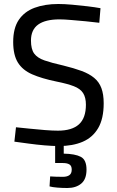

<svg xmlns="http://www.w3.org/2000/svg" viewBox="-20 -722 584 961"><path d="M275 9Q243 9 202.5 5.5Q162 2 122 -3.5Q82 -9 52 -13L60 -85Q90 -82 128.5 -78Q167 -74 205 -71Q243 -68 270 -68Q340 -68 375 -99.5Q410 -131 410 -198Q410 -234 396 -256Q382 -278 349.5 -290.5Q317 -303 262 -314Q189 -329 141 -350Q93 -371 69.5 -409Q46 -447 46 -512Q46 -581 74 -622.5Q102 -664 153 -683Q204 -702 272 -702Q302 -702 341 -698.5Q380 -695 418 -690.5Q456 -686 483 -681L477 -608Q447 -612 409 -615.5Q371 -619 335.5 -622Q300 -625 278 -625Q207 -625 171 -599Q135 -573 135 -519Q135 -476 151 -454Q167 -432 203 -419.5Q239 -407 297 -394Q350 -381 388 -367Q426 -353 451 -332.5Q476 -312 487.5 -281Q499 -250 499 -205Q499 -128 471.5 -81Q444 -34 394 -12.5Q344 9 275 9ZM317 219Q292 219 267 217Q242 215 228 211L231 161Q239 162 261 162.5Q283 163 295 163Q316 163 327.5 154.5Q339 146 339 127Q339 108 327.5 101Q316 94 295 94H256V-2H299V47Q356 48 384.5 63Q413 78 413 127Q413 175 386.5 197Q360 219 317 219Z"/></svg>

Font: Cairo Medium
Style: Regular
Weight: 500
Designer: Mohamed Gaber, Accademia di Belle Arti di Urbino
Foundry: Kief Type Foundry, Accademia di Belle Arti di Urbino
Version: Version 3.117